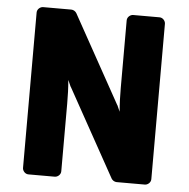

<svg xmlns="http://www.w3.org/2000/svg" viewBox="-51 -729 791 805"><g transform="rotate(5 344.5 -327.0)"><path d="M73 0C73 11 83 25 98 25H209C220 25 234 15 234 0V-286C234 -319 233 -350 230 -384L242 -357L243 -356L447 12C451 19 460 25 469 25H588C599 25 613 15 613 0V-654C613 -665 603 -679 588 -679H477C466 -679 452 -669 452 -654V-370C452 -337 453 -304 456 -270L444 -297L443 -298L239 -666C235 -673 226 -679 217 -679H98C87 -679 73 -669 73 -654Z"/></g></svg>

Font: Falling Sky
Style: Blk
Weight: 900
Designer: Paul D. Hunt
Foundry: Adobe Systems Incorporated
Version: Version 1.02